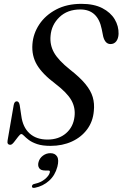

<svg xmlns="http://www.w3.org/2000/svg" viewBox="-20 -730 622 974"><path d="M236.5 10Q195 10 168.5 1Q142 -8 126.2 -20Q110.5 -32 102 -41Q93.5 -50 88 -50Q82.5 -50 72.2 -36.5Q62 -23 51.2 -9.2Q40.5 4.5 32.5 4.5Q14.5 4.5 18.5 -17.5L49.5 -197Q53 -216 65 -216Q76.5 -216 80 -196.5L88 -143Q95.5 -84.5 130 -53.2Q164.5 -22 221 -22Q278 -22 315 -54Q352 -86 358 -138.5Q363.5 -183.5 341.8 -221.8Q320 -260 261 -305Q195 -354.5 167.5 -401Q140 -447.5 144.5 -506Q148.5 -560 179.5 -606.5Q210.5 -653 265 -681.8Q319.5 -710.5 393 -710.5Q456.5 -710.5 498.8 -688.8Q541 -667 561.8 -632.2Q582.5 -597.5 581.5 -558Q580.5 -534.5 569.8 -520.5Q559 -506.5 540.5 -506.5Q513.5 -506.5 503.5 -545L496 -582.5Q476 -682 387.5 -682Q322 -682 281.5 -643Q241 -604 236.5 -548.5Q232 -502.5 254.2 -463Q276.5 -423.5 335 -377Q385.5 -337.5 413.2 -303.8Q441 -270 450.5 -237.2Q460 -204.5 456 -167Q451.5 -113.5 422 -73.8Q392.5 -34 344.5 -12Q296.5 10 236.5 10ZM209 135Q186.5 135 178.5 122.5Q170.5 110 175.5 92Q181 72 198 59.5Q215 47 235.5 47Q259.5 47 269.8 64.2Q280 81.5 271 116Q259.5 159.5 228.8 187Q198 214.5 157.5 222.5Q142 225.5 142 215.5Q143 205 154.5 203Q187 196 207.8 178.8Q228.5 161.5 232.5 145.5Q235.5 135 225.5 135Z"/></svg>

Font: Fraunces 144pt Soft
Style: Italic
Weight: 400
Italic angle: -16°
Version: Version 1.000;[b76b70a41]